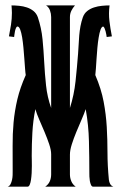

<svg xmlns="http://www.w3.org/2000/svg" viewBox="-20 -704 458 724"><path d="M150.4 0Q162.6 -8.3 167.7 -20.3Q172.9 -32.2 172.9 -46.4V-122.6Q172.9 -138.2 165.5 -160.2Q158.2 -182.1 148.2 -205.8Q138.2 -229.5 128.2 -252.4Q118.2 -275.4 113.3 -292.5Q104.5 -248 102.1 -204.1Q99.6 -160.2 99.6 -116.2Q99.6 -111.8 99.9 -101.6Q100.1 -91.3 100.1 -78.4Q100.1 -65.4 99.4 -51.5Q98.6 -37.6 96.9 -26.1Q95.2 -14.6 92 -7.3Q88.9 0 83.5 0H8.8Q16.1 -2.4 19.8 -9.8Q23.4 -17.1 25.4 -25.9Q27.3 -34.7 27.6 -43.7Q27.8 -52.7 27.8 -59.1Q27.8 -109.4 27.6 -154.3Q27.3 -199.2 31.2 -242.4Q35.2 -285.6 45.4 -329.3Q55.7 -373 77.1 -420.9Q75.7 -428.7 74.5 -445.3Q73.2 -461.9 71.8 -482.2Q70.3 -502.4 68.4 -523.9Q66.4 -545.4 63.5 -563.2Q60.5 -581.1 56.2 -592.5Q51.8 -604 45.9 -604Q43 -604 40.5 -598.9Q38.1 -593.8 36.6 -586.9Q35.2 -580.1 34.4 -573.5Q33.7 -566.9 33.2 -564.5L13.7 -566.9Q18.1 -588.9 21.5 -610.8Q24.9 -632.8 24.9 -655.3Q24.9 -662.1 24.4 -669.4Q23.9 -676.8 23.4 -683.6Q36.6 -683.6 52 -682.1Q67.4 -680.7 81.3 -676Q95.2 -671.4 106.2 -662.6Q117.2 -653.8 122.6 -639.2Q136.2 -598.6 140.4 -555.9Q144.5 -513.2 146.7 -469.5Q148.9 -425.8 153.6 -382.1Q158.2 -338.4 172.9 -296.9V-639.6Q172.9 -652.3 168.5 -664.6Q164.1 -676.8 153.8 -683.6H262.7Q254.4 -674.3 249 -663.3Q243.7 -652.3 243.7 -639.6V-296.9Q259.3 -345.7 264.9 -397.9Q270.5 -450.2 274.4 -501.5Q275.9 -519 276.6 -536.4Q277.3 -553.7 278.8 -570.8Q280.3 -587.9 283.4 -605Q286.6 -622.1 292.5 -639.2Q297.9 -653.8 309.1 -662.6Q320.3 -671.4 334.7 -676Q349.1 -680.7 364.5 -682.1Q379.9 -683.6 393.1 -683.6Q389.2 -653.3 392.6 -625Q396 -596.7 401.9 -566.9L382.3 -564.5Q381.8 -567.9 380.9 -573.7Q379.9 -579.6 378.2 -585.9Q376.5 -592.3 374.3 -597.4Q372.1 -602.5 369.1 -604Q363.3 -603.5 359.1 -592Q355 -580.6 352.1 -562.7Q349.1 -544.9 347.2 -523.4Q345.2 -502 344 -481.7Q342.8 -461.4 341.6 -445.1Q340.3 -428.7 339.4 -420.9Q361.8 -368.7 370.8 -320.6Q379.9 -272.5 382.6 -224.9Q385.3 -177.2 385.3 -128.4Q385.3 -79.6 390.6 -25.9Q391.6 -17.6 395.3 -10.5Q398.9 -3.4 407.7 0H331.5Q326.2 0 323.2 -6.6Q320.3 -13.2 318.8 -21.5Q317.4 -29.8 317.1 -38.1Q316.9 -46.4 316.9 -49.8Q316.9 -110.4 315.4 -171.4Q314 -232.4 303.2 -292.5Q297.4 -275.4 287.4 -252.4Q277.3 -229.5 267.6 -205.8Q257.8 -182.1 250.7 -159.7Q243.7 -137.2 243.7 -121.1V-46.4Q243.7 -33.2 248.8 -20.8Q253.9 -8.3 265.6 0Z"/></svg>

Font: XAYAX
Style: Regular
Weight: 400
Designer: Peter Wiegel
Foundry: Peter Wiegel
Version: Version 1.000 2009 initial release